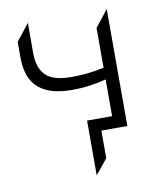

<svg xmlns="http://www.w3.org/2000/svg" viewBox="-78 -563 675 808"><g transform="rotate(-10 259.0 -159.0)"><path d="M270 182V-52H428V0H322V118ZM377 0V-209Q339.5 -199.5 305.8 -194.8Q272 -190 233 -190Q164 -190 121.5 -210Q79 -230 59.5 -268.2Q40 -306.5 40 -361V-429L96 -500V-370Q96 -308 127.8 -276Q159.5 -244 236 -244Q279.5 -244 313 -248.2Q346.5 -252.5 377 -259V-429L433 -500V0Z"/></g></svg>

Font: Geologica-Sharp
Style: Regular
Weight: 100
Designer: Sindre Bremnes, Frode Helland
Foundry: Monokrom Skriftforlag AS
Version: Version 1.010;gftools[0.9.28]